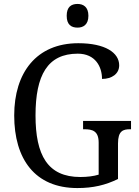

<svg xmlns="http://www.w3.org/2000/svg" viewBox="-20 -943 703 973"><path d="M373 -803C402 -803 428 -818 428 -863C428 -908 402 -923 373 -923C341 -923 318 -908 318 -863C318 -818 341 -803 373 -803ZM372 10C452 10 515 -5 578 -36V-216C578 -280 604 -288 639 -288H644V-330H401V-288H407C448 -288 480 -280 480 -220V-58C455 -50 421 -46 387 -46C221 -46 160 -157 160 -358C160 -562 221 -671 374 -671C464 -671 497 -604 497 -543C547 -543 584 -569 584 -612C584 -676 513 -724 377 -724C164 -724 52 -574 52 -358C52 -137 157 10 372 10Z"/></svg>

Font: Noto Serif Lao SemiCondensed
Style: Regular
Weight: 400
Width: 4
Designer: Monotype Design Team
Foundry: Monotype Imaging Inc.
Version: Version 2.003